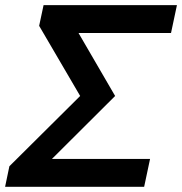

<svg xmlns="http://www.w3.org/2000/svg" viewBox="-49 -723 705 743"><path d="M-29.3 0 -12.7 -79.6 261.2 -351.6 102.5 -623 119.6 -703.1H635.7L612.8 -595.2H254.9L396.5 -351.6L151.9 -107.9H531.7L508.8 0Z"/></svg>

Font: Schibsted Grotesk SemiBold
Style: Italic
Weight: 600
Italic angle: -12°
Designer: Bakken & Baeck AS, Henrik Kongsvoll
Foundry: Schibsted ASA
Version: Version 1.100;gftools[0.9.25]